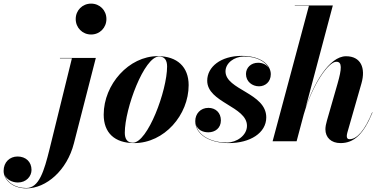

<svg xmlns="http://www.w3.org/2000/svg" viewBox="-255 -780 2103 1060"><path d="M163 -675C163 -627 200 -589.5 248 -589.5C296 -589.5 332.5 -627 332.5 -675C332.5 -723 296 -760 248 -760C200 -760 163 -723 163 -675ZM274 -460H76V-458H142L18.5 43.5C-11.5 164.5 -39.5 258 -109.5 258C-174.5 258 -218.5 224 -230 184C-219.5 210.5 -189.5 227.5 -156 227.5C-110 227.5 -81 193.5 -81 158C-81 113 -113 84 -158 84C-201 84 -235 115 -235 163.5C-235 212.5 -186 260 -109.5 260C0.5 260 115 160.5 153 11.5Z M486 10C652 10 786.5 -145 786.5 -310C786.5 -410 724 -470 615.5 -470C457 -470 317.5 -314.5 317.5 -147C317.5 -47 377.5 10 486 10ZM478.5 8C447.5 8 434 -13 434 -47C434 -181 541.5 -468 623 -468C654 -468 667.5 -447 667.5 -413C667.5 -279 560 8 478.5 8Z M1215 -132C1215 -267.5 990 -283.5 990 -386C990 -432 1038.5 -468 1092 -468C1163 -468 1212 -439 1230 -402.5C1218.5 -422 1196.5 -433.5 1170 -433.5C1130 -433.5 1103 -406 1103 -371.5C1103 -329 1138 -303.5 1175 -303.5C1208.5 -303.5 1240 -327 1240 -370.5C1240 -417.5 1192.5 -471.5 1079.5 -471.5C964 -471.5 889 -411 889 -334.5C889 -213.5 1108.5 -192.5 1108.5 -85.5C1108.5 -32 1051 7 998 7C917 7 840.5 -27.5 827 -91.5C836 -64 863 -49.5 895 -49.5C932.5 -49.5 964.5 -72.5 964.5 -115.5C964.5 -157.5 935.5 -184.5 895.5 -184.5C851.5 -184.5 823 -151.5 823 -111.5C823 -37 902 10 1008.5 10C1125 10 1215 -45.5 1215 -132Z M1608.5 -318 1550 -114.5C1545 -98 1541.5 -79.5 1541.5 -66.5C1541.5 -21 1573 10 1625 10C1699 10 1752 -38.5 1801.5 -159L1799.5 -159.5C1759 -60 1715.5 -11.5 1675 -11.5C1665 -11.5 1659.5 -16 1659.5 -29C1659.5 -34 1661 -42 1662.5 -47.5L1740.5 -319.5C1765 -405 1737 -469.5 1655.5 -469.5C1562 -469.5 1476.5 -316.5 1432 -184.5L1582.5 -750H1372.5V-748H1450.5L1250 0H1382.5L1422 -148.5C1469.5 -312 1558.5 -439.5 1601.5 -439C1635 -439.5 1632 -400.5 1608.5 -318Z"/></svg>

Font: Bodoni* 96pt
Style: Bold Italic
Weight: 700
Italic angle: -13°
Version: Version 2.3